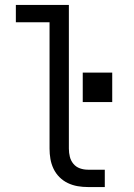

<svg xmlns="http://www.w3.org/2000/svg" viewBox="-20 -755 540 775"><path d="M335 0Q314 0 293.5 -3.5Q273 -7 254 -16Q235 -25 220 -40Q205 -55 196 -74Q187 -93 183.5 -113.5Q180 -134 180 -155V-665H44V-735H258V-155Q258 -138 262 -122Q266 -106 276.5 -93.5Q287 -81 302.5 -75.5Q318 -70 335 -70H403V0ZM314 -343V-462H433V-343Z"/></svg>

Font: Iosevka SS04
Style: Regular
Weight: 400
Monospace: yes
Designer: Belleve Invis
Foundry: Belleve Invis
Version: Version 19.0.0; ttfautohint (v1.8.4)